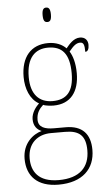

<svg xmlns="http://www.w3.org/2000/svg" viewBox="-63 -778 593 1059"><g transform="rotate(-5 233.0 -248.5)"><path d="M234 -658C248 -658 257 -666 257 -698C257 -729 248 -738 234 -738C220 -738 211 -729 211 -698C211 -666 220 -658 234 -658ZM218 241C350 241 420 171 420 66C420 -22 376 -71 284 -71H219C170 -71 133 -83 133 -126C133 -163 150 -186 171 -205C181 -199 213 -196 228 -196C323 -196 371 -261 371 -363C371 -420 358 -460 342 -485C365 -513 381 -529 404 -529C423 -529 428 -514 428 -476C442 -476 449 -490 449 -513C449 -537 435 -557 405 -557C370 -557 345 -526 327 -504C306 -526 272 -542 228 -542C132 -542 77 -477 77 -367C77 -303 100 -242 149 -215C133 -200 106 -168 106 -131C106 -92 126 -72 150 -62C101 -49 43 -2 43 83C43 179 101 241 218 241ZM225 -221C152 -221 105 -267 105 -364C105 -472 154 -517 225 -517C301 -517 343 -475 343 -365C343 -262 301 -221 225 -221ZM221 216C107 216 71 154 71 83C71 -1 127 -46 200 -46H278C357 -46 392 -15 392 66C392 159 337 216 221 216Z"/></g></svg>

Font: Noto Serif SemiCondensed Thin
Style: Regular
Weight: 100
Width: 4
Designer: Monotype Design Team
Foundry: Monotype Imaging Inc.
Version: Version 2.015